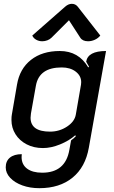

<svg xmlns="http://www.w3.org/2000/svg" viewBox="-20 -776 595 1005"><path d="M10 100Q10 67 32 49Q54 31 94 31Q93 36 93 46Q93 85 121.5 106.5Q150 128 201 128Q322 128 343 9L352 -41Q370 -55 377 -63L374 -68Q341 -39 294 -20Q247 -1 205 -1Q157 -1 119.5 -20.5Q82 -40 61 -73.5Q40 -107 40 -148Q40 -167 42 -176L69 -333Q83 -416 142 -462.5Q201 -509 293 -509Q392 -509 442 -423L446 -427Q434 -449 431 -453Q440 -509 535 -509L445 -3Q427 99 359.5 154Q292 209 186 209Q137 209 97 194.5Q57 180 33.5 155Q10 130 10 100ZM377 -177 404 -333Q405 -337 405 -346Q405 -379 376.5 -401Q348 -423 303 -423Q185 -423 168 -328L142 -182Q140 -166 140 -160Q140 -87 242 -87Q291 -87 331 -113.5Q371 -140 377 -177ZM201 -560Q184 -560 169.5 -568Q155 -576 149 -590L321 -741Q338 -756 356 -756Q375 -756 387 -741L505 -590Q494 -576 476.5 -568Q459 -560 441 -560Q412 -560 400 -579L341 -670L250 -579Q241 -570 228 -565Q215 -560 201 -560Z"/></svg>

Font: K2D Medium
Style: Italic
Weight: 500
Italic angle: -10°
Designer: Katatrad Aksorn Co.,Ltd.
Foundry: Cadson Demak Co.,Ltd.
Version: Version 1.000; ttfautohint (v1.6)